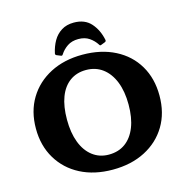

<svg xmlns="http://www.w3.org/2000/svg" viewBox="-137 -1115 1227 1259"><g transform="rotate(-15 476.0 -485.0)"><path d="M475 -984Q550 -984 591.5 -937Q633 -890 647 -821Q649 -811 640 -807L612 -796Q603 -792 599 -801Q580 -831 550 -851.5Q520 -872 476 -872Q432 -872 401.5 -851.5Q371 -831 352 -801Q347 -792 338 -796L311 -807Q302 -811 304 -821Q314 -867 335 -903.5Q356 -940 391 -962Q426 -984 475 -984ZM475 14Q350 14 256 -34.5Q162 -83 109 -171.5Q56 -260 56 -376Q56 -493 109 -580.5Q162 -668 256.5 -717Q351 -766 475 -766Q601 -766 696 -717.5Q791 -669 843 -581Q895 -493 895 -377Q895 -259 842.5 -171.5Q790 -84 695.5 -35Q601 14 475 14ZM475 -88Q541 -88 587.5 -122Q634 -156 659 -219.5Q684 -283 684 -372Q684 -462 658 -527Q632 -592 584.5 -627.5Q537 -663 472 -663Q408 -663 362 -629.5Q316 -596 292 -533Q268 -470 268 -380Q268 -291 293 -225.5Q318 -160 365 -124Q412 -88 475 -88Z"/></g></svg>

Font: Hahmlet ExtraBold
Style: Regular
Weight: 800
Designer: Minjoo Ham & Mark Frömberg
Foundry: hypertype
Version: Version 1.002